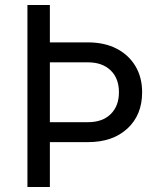

<svg xmlns="http://www.w3.org/2000/svg" viewBox="-20 -750 640 770"><path d="M90 0V-730H180V-580H333Q399 -580 447.5 -555Q496 -530 523 -485Q550 -440 550 -380Q550 -289 491 -234.5Q432 -180 333 -180H180V0ZM180 -260H333Q391 -260 424 -292.5Q457 -325 457 -380Q457 -436 423.5 -468Q390 -500 333 -500H180Z"/></svg>

Font: JetBrains Mono
Style: Regular
Weight: 400
Monospace: yes
Designer: Philipp Nurullin, Konstantin Bulenkov
Foundry: JetBrains
Version: Version 2.305